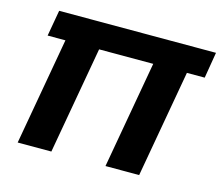

<svg xmlns="http://www.w3.org/2000/svg" viewBox="-84 -663 892 771"><g transform="rotate(15 362.0 -277.0)"><path d="M72 -554H724L706 -446H632L553 0H413L492 -446H267L188 0H48L127 -446H53Z"/></g></svg>

Font: SVN-Poppins SemiBold
Style: Italic
Weight: 600
Italic angle: -10°
Designer: Ninad Kale (Devanagari), Jonny Pinhorn (Latin)
Foundry: Indian Type Foundry
Version: Version 3.002 2017; ttfautohint (v1.8.3)